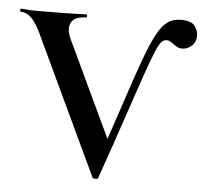

<svg xmlns="http://www.w3.org/2000/svg" viewBox="-48 -687 786 740"><g transform="rotate(5 345.0 -316.5)"><path d="M336 -1 81 -542Q64 -577 46 -595Q28 -613 5 -613Q2 -613 2 -619Q2 -625 5 -625Q17 -625 23.5 -624Q30 -623 41.5 -622.5Q53 -622 78 -622Q134 -622 167.5 -622.5Q201 -623 221.5 -624Q242 -625 258 -625Q261 -625 261 -619Q261 -613 258 -613Q215 -613 201 -589Q187 -565 206 -524L389 -136L347 -54Q396 -199 429.5 -300.5Q463 -402 487 -468Q511 -534 531 -570.5Q551 -607 572 -621.5Q593 -636 622 -636Q663 -636 676.5 -618Q690 -600 690 -581Q690 -556 673.5 -541Q657 -526 637 -526Q624 -526 615.5 -531.5Q607 -537 600 -542Q594 -546 588.5 -549.5Q583 -553 574 -553Q563 -553 554 -543Q545 -533 532 -502Q519 -471 498 -410.5Q477 -350 443.5 -250Q410 -150 358 -1Q357 3 347.5 3Q338 3 336 -1Z"/></g></svg>

Font: Cormorant Light
Style: Regular
Weight: 300
Designer: Christian Thalmann (Catharsis Fonts)
Foundry: Catharsis Fonts
Version: Version 4.000